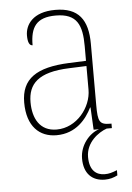

<svg xmlns="http://www.w3.org/2000/svg" viewBox="-54 -583 582 848"><g transform="rotate(-5 237.0 -159.0)"><path d="M181 10C269 10 315 -51 339 -99H341L346 0H370C328 13 284 62 284 123C284 189 320 224 377 224C398 224 415 219 433 210V187C410 196 398 200 378 200C342 200 311 179 311 118C311 53 367 13 404 0H427V-20H422C374 -20 367 -33 367 -107V-379C367 -486 326 -542 223 -542C123 -542 89 -487 89 -440C89 -410 96 -395 110 -395C110 -475 137 -517 223 -517C318 -517 339 -464 339 -371V-306L264 -303C118 -297 51 -251 51 -146C51 -40 106 10 181 10ZM184 -15C109 -15 79 -74 79 -145C79 -226 124 -275 262 -280L339 -283V-178C339 -100 273 -15 184 -15Z"/></g></svg>

Font: Noto Serif Tamil SemiCondensed Thin
Style: Regular
Weight: 100
Width: 4
Designer: Indian Type Foundry, Tom Grace, and the Monotype Design Team
Foundry: Monotype Imaging Inc.
Version: Version 2.004